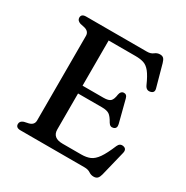

<svg xmlns="http://www.w3.org/2000/svg" viewBox="-169 -863 990 1023"><g transform="rotate(30 326.0 -351.0)"><path d="M54 -677Q54 -700 83 -700H457Q480 -700 494 -711.2Q508 -722.5 525.5 -722.5Q540 -722.5 547.5 -714.8Q555 -707 560 -689L597 -554.5Q604 -529.5 579.5 -524Q556 -518.5 544.5 -543.5Q523.5 -591 505.5 -613.5Q487.5 -636 466.5 -642.8Q445.5 -649.5 416 -649.5H250.5V-371.5H379.5Q410.5 -371.5 422 -382.8Q433.5 -394 437.5 -424.5Q442 -447.5 459 -449Q478.5 -450.5 484 -428L519.5 -290.5Q525.5 -265 505.5 -259Q486.5 -253 474.5 -273Q458 -303 443.2 -313.2Q428.5 -323.5 397.5 -323.5H250.5V-102.5Q250.5 -50.5 313 -50.5H427.5Q459 -50.5 481.5 -60Q504 -69.5 524 -98Q544 -126.5 567.5 -183Q577 -205 598.5 -201.5Q624 -197 616.5 -168L579 -15Q574.5 2.5 566.5 10.8Q558.5 19 543 19Q527 19 513 9.5Q499 0 477 0H83Q54 0 54 -23Q54 -41 76 -48.5L103.5 -54.5Q133.5 -62.5 133.5 -90V-610Q133.5 -637.5 103.5 -645.5L76 -651.5Q54 -659 54 -677Z"/></g></svg>

Font: Fraunces 9pt Soft
Style: Regular
Weight: 400
Version: Version 1.000;[0bf87f6ff]